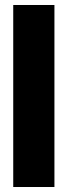

<svg xmlns="http://www.w3.org/2000/svg" viewBox="-20 -749 271 769"><path d="M33 0V-729H198V0Z"/></svg>

Font: Mona Sans Condensed ExtraBold
Style: Regular
Weight: 800
Width: 3
Designer: Deni Anggara
Foundry: GitHub
Version: Version 1.001;gftools[0.9.33]